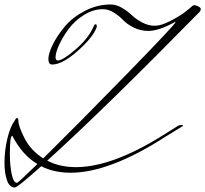

<svg xmlns="http://www.w3.org/2000/svg" viewBox="-20 -714 916 857"><path d="M56 102Q61 102 147 18Q80 -21 35 -108Q24 -108 24 -28Q24 23 32 62.5Q40 102 56 102ZM62 -176Q62 -151 89.5 -97Q117 -43 173 -7Q334 -166 549 -386.5Q764 -607 764 -616Q764 -617 763 -617Q690 -576 642 -576Q607 -576 577 -591Q547 -606 529.5 -624.5Q512 -643 488 -658Q464 -673 439 -673Q396 -673 354.5 -647Q313 -621 286.5 -585Q260 -549 244 -514Q228 -479 228 -459Q228 -444 238 -444Q260 -444 317.5 -493.5Q375 -543 398 -596Q402 -606 407 -606Q412 -606 412 -597Q412 -593 411 -591Q394 -546 326 -486Q258 -426 213 -426Q196 -426 196 -450Q196 -476 216 -516Q236 -556 270 -596.5Q304 -637 359 -665.5Q414 -694 474 -694Q499 -694 524.5 -679Q550 -664 568 -646.5Q586 -629 614 -614Q642 -599 671 -599Q699 -599 740.5 -620.5Q782 -642 806 -660.5Q830 -679 837 -686Q842 -691 847 -691Q854 -691 865 -685.5Q876 -680 876 -674Q876 -666 870 -660Q449 -231 191 3Q246 32 319 32Q480 32 707 -110L774 -152Q781 -156 789 -156Q797 -156 797 -153Q797 -152 794 -150L722 -106Q470 57 295 57Q221 57 164 28Q58 123 46 123Q23 123 11.5 91.5Q0 60 0 12Q0 -42 13 -96Q26 -150 46 -176Q51 -187 56 -187Q62 -187 62 -176Z"/></svg>

Font: Herr Von Muellerhoff
Style: Regular
Weight: 400
Designer: Alejandro Paul
Foundry: Alejandro Paul
Version: Version 1.000